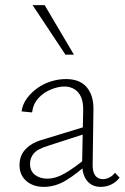

<svg xmlns="http://www.w3.org/2000/svg" viewBox="-20 -724 486 748"><path d="M372 4Q338 4 318.5 -20.5Q299 -45 300 -92L304 -291Q305 -325 296 -345.5Q287 -366 270 -376.5Q253 -387 231 -387Q207 -387 178.5 -375.5Q150 -364 129.5 -341.5Q109 -319 105 -286L64 -290Q68 -318 85 -341Q102 -364 126 -381Q150 -398 179 -407Q208 -416 237 -416Q291 -416 318 -384Q345 -352 344 -297L341 -85Q340 -56 350.5 -41Q361 -26 381 -26Q393 -26 406 -32.5Q419 -39 428 -51L446 -32Q433 -15 414 -5.5Q395 4 372 4ZM151 4Q109 4 82.5 -19Q56 -42 56 -81Q56 -104 65.5 -123Q75 -142 96.5 -157.5Q118 -173 156 -183L323 -234L328 -208L167 -156Q125 -143 111 -125.5Q97 -108 97 -87Q97 -57 116.5 -42.5Q136 -28 164 -28Q197 -28 234 -49.5Q271 -71 314 -107L325 -89Q283 -50 240 -23Q197 4 151 4ZM235 -511 107 -704H154L268 -511Z"/></svg>

Font: Ysabeau ExtraLight
Style: Regular
Weight: 250
Designer: Christian Thalmann (Catharsis Fonts)
Version: Version 2.002